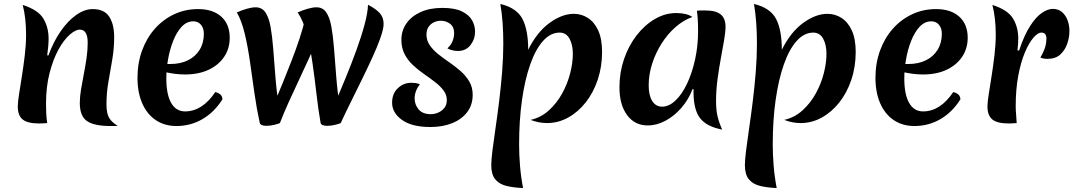

<svg xmlns="http://www.w3.org/2000/svg" viewBox="-20 -623 5434 972"><path d="M225 -342Q250 -411 286.5 -464Q323 -517 365.5 -547Q408 -577 449 -577Q508 -577 533 -538.5Q558 -500 558 -435Q558 -379 548.5 -322.5Q539 -266 529 -209.5Q519 -153 519 -95Q519 -48 533 -25.5Q547 -3 576 14Q566 15 557 15Q548 15 539 15Q457 15 420.5 -10Q384 -35 384 -102Q384 -132 390 -169Q396 -206 404 -246.5Q412 -287 418 -328Q424 -369 424 -407Q424 -473 384 -473Q362 -473 332.5 -447Q303 -421 276 -372Q249 -323 231 -253.5Q213 -184 213 -98Q213 -75 214 -50.5Q215 -26 219 0Q207 1 196.5 1.5Q186 2 177 2Q120 2 95 -18Q70 -38 70 -84Q70 -106 76.5 -146.5Q83 -187 91 -238Q99 -289 105.5 -343.5Q112 -398 112 -448Q112 -487 108 -525Q104 -563 95 -598Q173 -573 199.5 -529Q226 -485 226 -427Q226 -408 224 -387Q222 -366 219 -343Z M873 15Q813 15 768.5 -15Q724 -45 700 -100Q676 -155 676 -229Q676 -303 699 -366.5Q722 -430 763.5 -477Q805 -524 861 -550.5Q917 -577 983 -577Q1058 -577 1100.5 -538.5Q1143 -500 1143 -432Q1143 -377 1114.5 -335Q1086 -293 1035.5 -269.5Q985 -246 917 -246Q890 -246 863.5 -249.5Q837 -253 813 -259L816 -299H842Q894 -299 932 -318Q970 -337 991 -371.5Q1012 -406 1012 -452Q1012 -480 997.5 -497.5Q983 -515 959 -515Q925 -515 899.5 -487.5Q874 -460 856.5 -415.5Q839 -371 830.5 -321Q822 -271 822 -226Q822 -145 846.5 -102Q871 -59 917 -59Q1004 -59 1070 -157Q1106 -148 1106 -120Q1065 -55 1005 -20Q945 15 873 15Z M1636 14Q1623 14 1614 10.5Q1605 7 1603 -1Q1591 -69 1582 -148.5Q1573 -228 1561.5 -307Q1550 -386 1532.5 -452.5Q1515 -519 1487 -560Q1511 -571 1537 -578.5Q1563 -586 1582 -586Q1614 -586 1631.5 -560.5Q1649 -535 1657.5 -488.5Q1666 -442 1671 -378.5Q1676 -315 1682 -237.5Q1688 -160 1701 -74L1677 -102Q1701 -159 1729.5 -228Q1758 -297 1783.5 -367Q1809 -437 1825.5 -498Q1842 -559 1843 -599Q1885 -577 1903.5 -555.5Q1922 -534 1922 -502Q1922 -477 1906 -431.5Q1890 -386 1864 -329.5Q1838 -273 1808.5 -213Q1779 -153 1751.5 -97.5Q1724 -42 1705 0Q1700 3 1678.5 8.5Q1657 14 1636 14ZM1328 14Q1315 14 1306 10.5Q1297 7 1295 -1Q1280 -69 1268.5 -148.5Q1257 -228 1246 -307Q1235 -386 1219 -452.5Q1203 -519 1179 -560Q1203 -571 1229 -578.5Q1255 -586 1274 -586Q1306 -586 1323.5 -560.5Q1341 -535 1349.5 -488.5Q1358 -442 1363 -378.5Q1368 -315 1374 -237.5Q1380 -160 1393 -74L1370 -104Q1390 -151 1412.5 -206Q1435 -261 1457 -318Q1479 -375 1497 -429.5Q1515 -484 1525 -529L1588 -432Q1570 -385 1545 -329.5Q1520 -274 1492.5 -216Q1465 -158 1440 -102.5Q1415 -47 1397 0Q1392 3 1370.5 8.5Q1349 14 1328 14Z M2159 20Q2065 20 2015 -16Q1965 -52 1965 -103Q1965 -149 1994 -176.5Q2023 -204 2063 -204Q2072 -204 2083.5 -202.5Q2095 -201 2106 -196Q2093 -181 2086 -162Q2079 -143 2079 -125Q2079 -94 2099 -69.5Q2119 -45 2161 -45Q2180 -45 2198.5 -53Q2217 -61 2229.5 -76.5Q2242 -92 2242 -116Q2242 -143 2225.5 -165Q2209 -187 2182.5 -207.5Q2156 -228 2127 -248Q2098 -268 2071.5 -292.5Q2045 -317 2028.5 -348.5Q2012 -380 2012 -421Q2012 -468 2037.5 -504.5Q2063 -541 2109.5 -562Q2156 -583 2219 -583Q2282 -583 2318 -565.5Q2354 -548 2369.5 -521Q2385 -494 2385 -463Q2385 -425 2362 -395Q2339 -365 2298 -365Q2284 -365 2270 -368.5Q2256 -372 2245 -378Q2265 -397 2272 -417Q2279 -437 2279 -456Q2279 -487 2258.5 -502.5Q2238 -518 2212 -518Q2194 -518 2177.5 -510.5Q2161 -503 2150 -487.5Q2139 -472 2139 -448Q2139 -418 2156 -393.5Q2173 -369 2199.5 -348Q2226 -327 2256 -306.5Q2286 -286 2312.5 -262.5Q2339 -239 2356 -210Q2373 -181 2373 -143Q2373 -93 2346 -56.5Q2319 -20 2270.5 0Q2222 20 2159 20Z M2654 -371Q2698 -460 2761.5 -506.5Q2825 -553 2885 -553Q2924 -553 2956.5 -532Q2989 -511 3008.5 -468.5Q3028 -426 3028 -360Q3028 -285 3006 -219.5Q2984 -154 2945.5 -105Q2907 -56 2856.5 -28Q2806 0 2749 0Q2708 0 2666 -16Q2719 -28 2759 -64.5Q2799 -101 2826 -150Q2853 -199 2866.5 -252Q2880 -305 2880 -350Q2880 -397 2863 -427.5Q2846 -458 2813 -458Q2767 -458 2729 -415.5Q2691 -373 2664 -296Q2637 -219 2622.5 -116Q2608 -13 2608 108Q2608 160 2612.5 215.5Q2617 271 2628 329Q2579 327 2543 318Q2507 309 2487 284.5Q2467 260 2467 213Q2467 188 2473 139Q2479 90 2488.5 26Q2498 -38 2507 -111Q2516 -184 2522 -259Q2528 -334 2528 -402Q2528 -455 2524.5 -506Q2521 -557 2513 -603Q2596 -583 2625 -527Q2654 -471 2654 -371Z M3486 -172Q3466 -119 3430 -77.5Q3394 -36 3349.5 -12Q3305 12 3259 12Q3193 12 3154.5 -40.5Q3116 -93 3116 -181Q3116 -256 3139 -323.5Q3162 -391 3202.5 -443.5Q3243 -496 3295 -526.5Q3347 -557 3404 -557Q3429 -557 3450 -552Q3471 -547 3485 -537Q3440 -521 3400 -486Q3360 -451 3329.5 -403Q3299 -355 3281.5 -300.5Q3264 -246 3264 -191Q3264 -140 3282 -111.5Q3300 -83 3332 -83Q3367 -83 3400 -114.5Q3433 -146 3458.5 -200Q3484 -254 3499 -322.5Q3514 -391 3514 -465Q3514 -496 3512.5 -523Q3511 -550 3508 -568Q3517 -570 3525 -570Q3533 -570 3552 -570Q3604 -570 3628.5 -550Q3653 -530 3653 -488Q3653 -462 3646 -421Q3639 -380 3629.5 -329Q3620 -278 3612.5 -222Q3605 -166 3605 -111Q3605 -68 3612 -36.5Q3619 -5 3636 33Q3557 18 3524 -25Q3491 -68 3491 -156Q3491 -162 3491 -164.5Q3491 -167 3492 -170Z M3938 -371Q3982 -460 4045.5 -506.5Q4109 -553 4169 -553Q4208 -553 4240.5 -532Q4273 -511 4292.5 -468.5Q4312 -426 4312 -360Q4312 -285 4290 -219.5Q4268 -154 4229.5 -105Q4191 -56 4140.5 -28Q4090 0 4033 0Q3992 0 3950 -16Q4003 -28 4043 -64.5Q4083 -101 4110 -150Q4137 -199 4150.5 -252Q4164 -305 4164 -350Q4164 -397 4147 -427.5Q4130 -458 4097 -458Q4051 -458 4013 -415.5Q3975 -373 3948 -296Q3921 -219 3906.5 -116Q3892 -13 3892 108Q3892 160 3896.5 215.5Q3901 271 3912 329Q3863 327 3827 318Q3791 309 3771 284.5Q3751 260 3751 213Q3751 188 3757 139Q3763 90 3772.5 26Q3782 -38 3791 -111Q3800 -184 3806 -259Q3812 -334 3812 -402Q3812 -455 3808.5 -506Q3805 -557 3797 -603Q3880 -583 3909 -527Q3938 -471 3938 -371Z M4609 15Q4549 15 4504.5 -15Q4460 -45 4436 -100Q4412 -155 4412 -229Q4412 -303 4435 -366.5Q4458 -430 4499.5 -477Q4541 -524 4597 -550.5Q4653 -577 4719 -577Q4794 -577 4836.5 -538.5Q4879 -500 4879 -432Q4879 -377 4850.5 -335Q4822 -293 4771.5 -269.5Q4721 -246 4653 -246Q4626 -246 4599.5 -249.5Q4573 -253 4549 -259L4552 -299H4578Q4630 -299 4668 -318Q4706 -337 4727 -371.5Q4748 -406 4748 -452Q4748 -480 4733.5 -497.5Q4719 -515 4695 -515Q4661 -515 4635.5 -487.5Q4610 -460 4592.5 -415.5Q4575 -371 4566.5 -321Q4558 -271 4558 -226Q4558 -145 4582.5 -102Q4607 -59 4653 -59Q4740 -59 4806 -157Q4842 -148 4842 -120Q4801 -55 4741 -20Q4681 15 4609 15Z M5139 -367Q5165 -445 5195 -491.5Q5225 -538 5255 -558Q5285 -578 5309 -578Q5338 -578 5356.5 -562Q5375 -546 5384.5 -520.5Q5394 -495 5394 -466Q5394 -433 5382.5 -400.5Q5371 -368 5347 -346.5Q5323 -325 5283 -325Q5273 -325 5264 -326.5Q5255 -328 5247 -332Q5256 -346 5266 -370Q5276 -394 5277 -419Q5279 -436 5273.5 -447Q5268 -458 5252 -458Q5234 -458 5211.5 -432Q5189 -406 5168.5 -357.5Q5148 -309 5135 -240Q5122 -171 5122 -85Q5122 -65 5124 -44Q5126 -23 5127 0Q5115 1 5105 1.5Q5095 2 5086 2Q5029 2 5004 -18Q4979 -38 4979 -84Q4979 -106 4985.5 -146.5Q4992 -187 5000 -238Q5008 -289 5014.5 -343.5Q5021 -398 5021 -448Q5021 -487 5017 -525Q5013 -563 5004 -598Q5082 -573 5108.5 -529Q5135 -485 5135 -427Q5135 -417 5134 -401Q5133 -385 5131 -368Z"/></svg>

Font: Merienda
Style: Bold
Weight: 700
Designer: Eduardo Rodriguez Tunni
Foundry: Eduardo Rodriguez Tunni
Version: Version 2.001